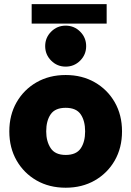

<svg xmlns="http://www.w3.org/2000/svg" viewBox="-20 -880 626 915"><path d="M24.4 -253.9Q24.4 -332 59.1 -392.6Q93.8 -453.1 154.3 -487.8Q214.8 -522.5 293 -522.5Q371.1 -522.5 431.6 -487.8Q492.2 -453.1 526.9 -392.6Q561.5 -332 561.5 -253.9Q561.5 -175.8 526.9 -115.2Q492.2 -54.7 431.6 -20Q371.1 14.6 293 14.6Q214.8 14.6 154.3 -20Q93.8 -54.7 59.1 -115.2Q24.4 -175.8 24.4 -253.9ZM200.2 -253.9Q200.2 -206.5 221.4 -174.1Q242.7 -141.6 293 -141.6Q343.3 -141.6 364.5 -172.6Q385.7 -203.6 385.7 -253.9Q385.7 -304.2 364.5 -335.2Q343.3 -366.2 293 -366.2Q242.7 -366.2 221.4 -335.2Q200.2 -304.2 200.2 -253.9ZM195.3 -660.2Q195.3 -700.7 223.9 -729.2Q252.4 -757.8 293 -757.8Q333.5 -757.8 362.1 -729.2Q390.6 -700.7 390.6 -660.2Q390.6 -619.6 362.1 -591.1Q333.5 -562.5 293 -562.5Q252.4 -562.5 223.9 -591.1Q195.3 -619.6 195.3 -660.2ZM130.9 -767.6V-860.4H488.3V-767.6Z"/></svg>

Font: Giphurs Black
Style: Regular
Weight: 900
Version: Version 0.920; ttfautohint (v1.8.4.7-5d5b)